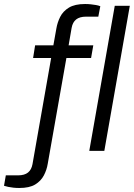

<svg xmlns="http://www.w3.org/2000/svg" viewBox="-100 -752 667 957"><path d="M-4 185Q-19 185 -33 183.5Q-47 182 -59 179.5Q-71 177 -80 174L-71 122H-10Q22 122 39.5 108Q57 94 62 66L155 -463H65L75 -526H166L181 -610Q186 -640 200 -668Q214 -696 243.5 -714Q273 -732 324 -732Q339 -732 352.5 -730.5Q366 -729 378 -727Q390 -725 400 -721L390 -669H329Q297 -669 279.5 -655Q262 -641 257 -613L242 -526H365L354 -463H231L138 64Q133 95 118.5 122.5Q104 150 75.5 167.5Q47 185 -4 185ZM345 0 472 -723H547L420 0Z"/></svg>

Font: Archivo SemiExpanded Light
Style: Italic
Weight: 300
Width: 6
Italic angle: -10°
Designer: Hector Gatti
Foundry: Omnibus-Type
Version: Version 2.001